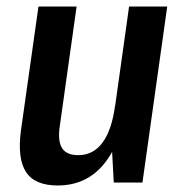

<svg xmlns="http://www.w3.org/2000/svg" viewBox="-20 -560 560 589"><path d="M163 -170Q157 -127 170.5 -105.5Q184 -84 220 -84Q266 -84 294.5 -122.5Q323 -161 333 -236L378 -304L371 -251Q353 -123 299 -57Q245 9 157 9Q87 9 60 -32Q33 -73 44 -158L98 -540H215ZM417 0H329L321 -148L376 -540H493Z"/></svg>

Font: Pathway Extreme Condensed SemiBold
Style: Italic
Weight: 600
Width: 3
Italic angle: -8°
Version: Version 1.001;gftools[0.9.26]